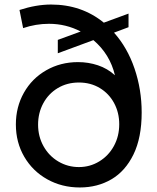

<svg xmlns="http://www.w3.org/2000/svg" viewBox="-20 -815 694 847"><path d="M50 -266Q50 -343 85.5 -406Q121 -469 184 -505Q247 -541 324 -541Q370 -541 412 -527Q454 -513 487 -483Q465 -576 392 -638L235 -580V-639L336 -676Q271 -710 196 -710Q138 -710 82 -691L66 -771Q140 -795 205 -795Q340 -795 438 -715L547 -755V-695L483 -671Q542 -605 573.5 -512.5Q605 -420 605 -319Q605 -208 569 -134Q533 -60 471.5 -24Q410 12 332 12Q253 12 188.5 -24Q124 -60 87 -123.5Q50 -187 50 -266ZM328 -78Q377 -78 418 -103Q459 -128 482.5 -171Q506 -214 506 -267Q506 -318 483.5 -360Q461 -402 420.5 -426.5Q380 -451 328 -451Q276 -451 235 -426.5Q194 -402 171 -359.5Q148 -317 148 -265Q148 -213 172 -170Q196 -127 237.5 -102.5Q279 -78 328 -78Z"/></svg>

Font: Eudoxus Sans Medium
Style: Regular
Weight: 500
Designer: Stijn de Vries
Foundry: tokotype
Version: Version 2.005